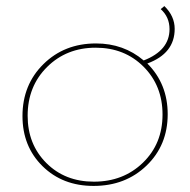

<svg xmlns="http://www.w3.org/2000/svg" viewBox="-20 -607 626 632"><path d="M465 -398Q532 -331 532 -231Q532 -129 462.5 -62Q393 5 288 5Q186 5 120 -60Q54 -125 54 -225Q54 -328 123 -396Q192 -464 296 -464Q387 -464 453 -408Q538 -441 538 -511Q538 -551 509 -577L521 -587Q555 -554 555 -512Q555 -431 465 -398ZM289 -9Q386 -9 450.5 -71.5Q515 -134 515 -230Q515 -325 452.5 -387.5Q390 -450 295 -450Q199 -450 135 -386.5Q71 -323 71 -226Q71 -132 132.5 -70.5Q194 -9 289 -9Z"/></svg>

Font: EauTestSC Thin
Style: Regular
Weight: 250
Designer: Christian Thalmann (Catharsis Fonts)
Version: Version 0.001;PS 000.001;hotconv 1.0.88;makeotf.lib2.5.64775